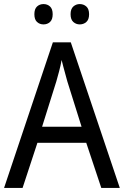

<svg xmlns="http://www.w3.org/2000/svg" viewBox="-20 -924 610 944"><path d="M478 0 404 -222H164L91 0H0L240 -716H328L569 0ZM311 -524Q308 -535 302.5 -555Q297 -575 291.5 -595.5Q286 -616 283 -629Q278 -601 270.5 -573Q263 -545 257 -524L187 -301H381ZM149 -854Q149 -880 162 -892Q175 -904 194 -904Q213 -904 226 -892Q239 -880 239 -854Q239 -828 226 -816Q213 -804 194 -804Q175 -804 162 -816Q149 -828 149 -854ZM327 -854Q327 -880 340.5 -892Q354 -904 372 -904Q391 -904 404.5 -892Q418 -880 418 -854Q418 -828 404.5 -816Q391 -804 372 -804Q354 -804 340.5 -816Q327 -828 327 -854Z"/></svg>

Font: Noto Sans Gujarati SemiCondensed
Style: Regular
Weight: 400
Width: 4
Designer: Jelle Bosma - Monotype Design Team, Universal Thirst
Foundry: Monotype Imaging Inc.
Version: Version 2.106; ttfautohint (v1.8.4.7-5d5b)